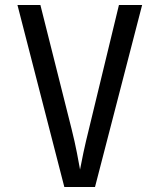

<svg xmlns="http://www.w3.org/2000/svg" viewBox="-20 -750 640 770"><path d="M238 0 50 -730H142L267 -233Q280 -181 288.5 -137Q297 -93 301 -70Q305 -93 314.5 -137.5Q324 -182 337 -234L457 -730H550L361 0Z"/></svg>

Font: JetBrainsMono Nerd Font Mono
Style: Regular
Weight: 400
Monospace: yes
Designer: Philipp Nurullin, Konstantin Bulenkov
Foundry: JetBrains
Version: Version 2.304; ttfautohint (v1.8.4.7-5d5b);Nerd Fonts 2.3.0